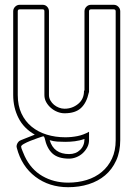

<svg xmlns="http://www.w3.org/2000/svg" viewBox="-20 -753 558 800"><path d="M359 -714Q351 -714 351 -706V-370Q351 -369 350.5 -368.5Q350 -368 350 -367Q341 -325 317.5 -303Q294 -281 249 -281Q234 -281 219 -287Q204 -293 192 -303.5Q180 -314 172.5 -327.5Q165 -341 165 -357V-706Q165 -714 158 -714H62Q54 -714 54 -706V-357Q54 -313 69.5 -280Q85 -247 112 -225Q139 -203 175 -192Q211 -181 252 -181Q278 -181 303 -186Q328 -191 351 -204V-169Q351 -153 343.5 -139Q336 -125 324.5 -114.5Q313 -104 298 -98Q283 -92 268 -92Q222 -92 198.5 -113.5Q175 -135 166 -178Q164 -185 160 -185Q159 -185 158 -184.5Q157 -184 156 -184Q150 -182 135.5 -177Q121 -172 106 -166Q91 -160 79.5 -153.5Q68 -147 68 -142Q68 -137 74.5 -122Q81 -107 83 -102Q109 -47 156.5 -19.5Q204 8 264 8Q305 8 341 -3Q377 -14 404 -36.5Q431 -59 446.5 -92Q462 -125 462 -169V-706Q462 -714 454 -714ZM454 -733Q465 -733 473 -725Q481 -717 481 -706V-169Q481 -121 464 -84Q447 -47 418 -22.5Q389 2 349.5 14.5Q310 27 264 27Q185 27 127.5 -16.5Q70 -60 50 -137Q50 -139 49.5 -140Q49 -141 49 -142Q49 -151 54.5 -159Q60 -167 68 -169H67L125 -192Q79 -218 57 -261.5Q35 -305 35 -357V-706Q35 -717 43 -725Q51 -733 62 -733H158Q169 -733 176.5 -725Q184 -717 184 -706V-357Q184 -345 190 -334.5Q196 -324 205 -316.5Q214 -309 225.5 -304.5Q237 -300 249 -300Q281 -300 305.5 -320Q330 -340 330 -374Q330 -376 332 -376V-706Q332 -717 340 -725Q348 -733 359 -733ZM252 -162Q235 -162 219 -163Q203 -164 187 -169Q204 -111 268 -111Q296 -111 314 -128.5Q332 -146 332 -174Q312 -167 292 -164.5Q272 -162 252 -162Z"/></svg>

Font: RonaldsonGothicLicht
Style: Regular
Weight: 400
Designer: Mr. Robertson for MacKellar, Smiths & Jordan Co. Philadelphia
Foundry: CAT-Fonts Peter Wiegel
Version: 1.000